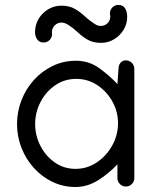

<svg xmlns="http://www.w3.org/2000/svg" viewBox="-20 -746 622 776"><path d="M425.8 -679.7Q425.8 -683.1 425 -685.8Q424.3 -688.5 424.3 -691.9Q424.3 -706.1 434.3 -716.1Q444.3 -726.1 458.5 -726.1Q477.1 -726.1 485.6 -712.2Q494.1 -698.2 494.1 -678.2Q494.1 -649.4 479.5 -625.5Q464.8 -601.6 440.9 -587.2Q417 -572.8 388.2 -572.8Q356.4 -572.8 334.5 -585.4Q312.5 -598.1 294.9 -615Q277.3 -631.8 258.3 -644Q242.2 -654.8 229 -654.8Q212.4 -654.8 201.2 -643.3Q189.9 -631.8 189.9 -615.7Q189.9 -613.8 190.2 -612.1Q190.4 -610.4 190.4 -608.4Q190.4 -594.2 180.4 -584.2Q170.4 -574.2 156.2 -574.2Q139.6 -574.2 130.6 -586.4Q121.6 -598.6 121.6 -616.7Q121.6 -645.5 136 -669.7Q150.4 -693.8 174.8 -708.5Q199.2 -723.1 228 -723.1Q260.3 -723.1 282.5 -710.2Q304.7 -697.3 322.5 -680.4Q340.3 -663.6 359.4 -651.4Q366.7 -646.5 373 -643.8Q379.4 -641.1 387.2 -641.1Q403.3 -641.1 414.6 -652.3Q425.8 -663.6 425.8 -679.7ZM287.6 -500.5Q339.8 -500.5 381.6 -470.2Q423.3 -439.9 454.6 -406.2L459 -467.8Q459 -481.9 466.8 -491.9Q474.6 -502 488.8 -502Q502.9 -502 512.9 -491.9Q522.9 -481.9 522.9 -467.8V-26.4Q522.9 -12.2 512.9 -2.2Q502.9 7.8 488.8 7.8Q474.6 7.8 464.6 -2.2Q454.6 -12.2 454.6 -26.4V-82Q422.4 -46.9 378.2 -18.6Q334 9.8 285.2 9.8Q234.9 9.8 191.9 -11Q148.9 -31.7 116.7 -67.4Q84.5 -103 66.7 -148.7Q48.8 -194.3 48.8 -244.6Q48.8 -294.4 66.7 -340.6Q84.5 -386.7 116.9 -422.6Q149.4 -458.5 192.9 -479.5Q236.3 -500.5 287.6 -500.5ZM457 -247.6Q457 -294.9 434.3 -335.7Q411.6 -376.5 373.3 -401.9Q335 -427.2 288.1 -427.2Q240.7 -427.2 203.1 -401.4Q165.5 -375.5 143.8 -333.7Q122.1 -292 122.1 -244.6Q122.1 -197.8 143.6 -156.2Q165 -114.7 201.9 -89.1Q238.8 -63.5 285.2 -63.5Q332 -63.5 371.1 -89.6Q410.2 -115.7 433.6 -158Q457 -200.2 457 -247.6Z"/></svg>

Font: Manjari
Style: Regular
Weight: 400
Designer: Santhosh Thottingal <santhosh.thottingal@gmail.com>
Foundry: SMC
Version: Version 2.000